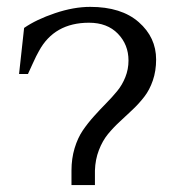

<svg xmlns="http://www.w3.org/2000/svg" viewBox="-20 -536 522 556"><path d="M187 -42Q187 -76.7 196 -106.7Q205.1 -136.7 219.7 -158.2Q234.4 -179.7 252 -199.2Q269.5 -218.8 287.1 -236.6Q304.7 -254.4 319.3 -272.2Q334 -290 343 -312.7Q352.1 -335.4 352.1 -360.8Q352.1 -406.7 321.3 -438.5Q290.5 -470.2 237.8 -470.2Q137.2 -470.2 92.8 -388.2Q85.4 -375.5 74.7 -351.8Q64 -328.1 61 -321.8H35.2L49.8 -455.1Q85 -479.5 139.2 -497.8Q193.4 -516.1 241.2 -516.1Q331.5 -516.1 381.8 -471.9Q432.1 -427.7 432.1 -363.8Q432.1 -330.6 422.6 -303Q413.1 -275.4 397.9 -255.9Q382.8 -236.3 364.3 -218.8Q345.7 -201.2 326.9 -183.8Q308.1 -166.5 292.5 -147.5Q276.9 -128.4 266.4 -101.3Q255.9 -74.2 254.9 -42V0H187Z"/></svg>

Font: LT Superior Serif
Style: Regular
Weight: 400
Designer: Daniel Lyons
Foundry: LyonsType
Version: Version 2.120;FEAKit 1.0